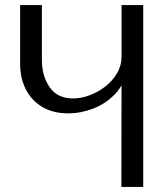

<svg xmlns="http://www.w3.org/2000/svg" viewBox="-20 -735 655 755"><path d="M457.3 0 458 -502.9 480.7 -466.2Q470.7 -406 433.9 -366.8Q397.1 -327.6 347.6 -308.4Q298 -289.3 248.4 -289.3Q188.1 -289.3 145.7 -314.8Q103.3 -340.3 81.2 -384.3Q59.2 -428.3 59.2 -483.6V-715H144.7V-499.4Q144.7 -435.9 175.3 -391.9Q206 -347.9 267.2 -347.9Q298.3 -347.9 331.6 -360.1Q364.9 -372.3 393.7 -394.5Q422.4 -416.7 440.2 -446.9Q458 -477.1 458 -513.2V-715H543.2V0Z"/></svg>

Font: Russolo 10pt ExtraLight
Style: Regular
Weight: 200
Designer: Micah Stupak-Hahn
Version: Version 1.000